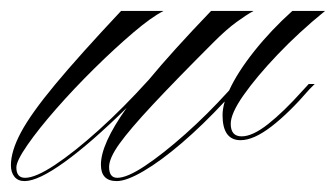

<svg xmlns="http://www.w3.org/2000/svg" viewBox="-102 -323 616 352"><path d="M112 9Q83 9 83 -21Q83 -59 130 -125Q65 -61 16.5 -26Q-32 9 -57 9Q-69 9 -75.5 1Q-82 -7 -82 -20Q-82 -46 -63.5 -80.5Q-45 -115 -1 -168Q43 -221 120 -303H198Q176 -292 142 -263Q108 -234 71 -197.5Q34 -161 1.5 -124Q-31 -87 -51.5 -57.5Q-72 -28 -72 -16Q-72 3 -56 3Q-37 3 -1.5 -20.5Q34 -44 79 -84.5Q124 -125 171 -177Q214 -229 285 -303H363Q350 -296 331.5 -282.5Q313 -269 290 -246Q220 -176 178 -131Q136 -86 117 -59.5Q98 -33 98 -17Q98 3 113 3Q131 3 164 -19Q197 -41 237.5 -77Q278 -113 317 -156L318 -157Q333 -190 364 -229Q395 -268 434 -303H494Q446 -264 407 -223Q368 -182 344.5 -148.5Q321 -115 321 -96Q321 -73 341 -73Q361 -73 389.5 -95.5Q418 -118 452 -156L464 -169H475L465 -159Q428 -116 395.5 -91Q363 -66 339 -66Q306 -66 306 -112Q306 -123 310 -137Q270 -94 231.5 -61Q193 -28 161.5 -9.5Q130 9 112 9Z"/></svg>

Font: Ballet 16pt
Style: Regular
Weight: 400
Designer: Maximiliano R. Sproviero
Foundry: Omnibus-Type
Version: Version 1.100; ttfautohint (v1.8.3)